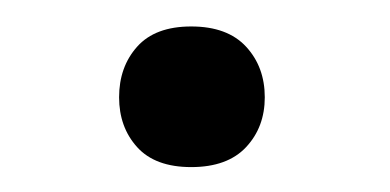

<svg xmlns="http://www.w3.org/2000/svg" viewBox="-20 -431 301 148"><path d="M71.8 -356Q71.8 -379.4 85.7 -395Q99.6 -410.6 127.4 -410.6Q155.3 -410.6 169.7 -395Q184.1 -379.4 184.1 -356Q184.1 -333 169.7 -317.6Q155.3 -302.2 127.4 -302.2Q99.6 -302.2 85.7 -317.6Q71.8 -333 71.8 -356Z"/></svg>

Font: APIMedia Roboto
Style: Regular
Weight: 400
Designer: Google
Version: Version 2.137; 2017